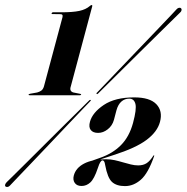

<svg xmlns="http://www.w3.org/2000/svg" viewBox="-42 -736 744 765"><path d="M167 -680 199.5 -679.5Q204.5 -679.5 206.5 -676.8Q208.5 -674 207 -667.5L133 -391.5Q129.5 -380 122.5 -375Q115.5 -370 106 -367.5L78 -362.5Q72.5 -361 72 -359.5Q71 -356.5 76 -356.5H276.5Q280.5 -356.5 281.5 -359.5Q282 -360.5 278 -362L250.5 -367.5Q243 -369.5 239.8 -375.2Q236.5 -381 240 -391.5L325.5 -711Q326.5 -716 323.5 -716Q321.5 -716 320 -715Q318.5 -714 316.5 -712.5Q300 -698 273.8 -692.5Q247.5 -687 202.5 -687H168.5Q167 -687 165.5 -685.8Q164 -684.5 164 -683.5Q163 -681.5 163.8 -680.8Q164.5 -680 167 -680ZM349 -363.5Q347 -362 345.8 -361.2Q344.5 -360.5 343.5 -362Q342 -362.5 342.2 -364Q342.5 -365.5 345 -367.5Q349.5 -372 373.8 -397.5Q398 -423 433.5 -460Q469 -497 508 -537.8Q547 -578.5 581.5 -614.5Q616 -650.5 638 -673.8Q660 -697 661.5 -699Q666 -704 671.2 -705Q676.5 -706 679.5 -702.5Q682.5 -700 681.2 -694.8Q680 -689.5 675.5 -686Q674 -684.5 651 -662Q628 -639.5 592.5 -604.5Q557 -569.5 517 -530Q477 -490.5 440.5 -454.2Q404 -418 379 -393.2Q354 -368.5 349 -363.5ZM312 -334.5Q314 -337 316.2 -337.8Q318.5 -338.5 319 -337.5Q320.5 -337 319.5 -335Q318.5 -333 316 -331Q311.5 -326.5 287.2 -301Q263 -275.5 227.2 -238Q191.5 -200.5 152.5 -159.2Q113.5 -118 78.8 -81.8Q44 -45.5 21.5 -21.8Q-1 2 -2.5 3.5Q-6.5 8 -11.8 8.8Q-17 9.5 -20 7Q-23 4.5 -21.5 -0.5Q-20 -5.5 -15 -10.5Q-13 -12 10 -35Q33 -58 68.8 -93.2Q104.5 -128.5 144.5 -168.5Q184.5 -208.5 221 -244.5Q257.5 -280.5 282.8 -305.5Q308 -330.5 312 -334.5ZM315.5 -87 314.5 -92 356.5 -107Q407 -124.5 440 -157.8Q473 -191 488 -246Q503 -301.5 497.5 -322.2Q492 -343 473 -343Q455 -343 441.8 -331.5Q428.5 -320 422 -296.5L412 -258.5Q405.5 -235 387.2 -220.8Q369 -206.5 349 -206.5Q328.5 -206.5 319.5 -218.2Q310.5 -230 316.5 -251Q326.5 -287.5 371.5 -317.8Q416.5 -348 493 -348Q555 -348 581 -320.8Q607 -293.5 595.5 -250.5Q585 -211 542.2 -178.8Q499.5 -146.5 410 -118ZM252 -36.5Q260 -67 293 -84.2Q326 -101.5 380.5 -101.5Q398 -101.5 415 -97.8Q432 -94 448 -89.2Q464 -84.5 479.2 -80.8Q494.5 -77 508.5 -77Q529 -77 542.5 -86Q556 -95 569 -115.5Q570 -116.5 570.5 -117Q571 -117.5 571.5 -117Q573 -117 572.5 -115Q548.5 -45.5 519.2 -20Q490 5.5 456 5.5Q422.5 5.5 404.5 -10.8Q386.5 -27 377 -78.5Q375.5 -89 372.8 -93Q370 -97 366.5 -97Q362.5 -97 358 -90.5Q353.5 -84 347.5 -65.5Q333.5 -23.5 318 -9.2Q302.5 5 283 5Q264.5 5 256 -7Q247.5 -19 252 -36.5Z"/></svg>

Font: Fraunces 120pt
Style: Bold Italic
Weight: 700
Italic angle: -16°
Version: Version 1.000;[b76b70a41]